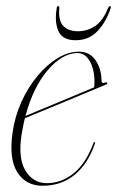

<svg xmlns="http://www.w3.org/2000/svg" viewBox="-20 -602 384 630"><path d="M291 -130Q269.5 -66 225.8 -29.2Q182 7.5 119.5 7.5Q65 7.5 37 -36.5Q9 -80.5 21 -165.5Q28.5 -219.5 50.2 -267.5Q72 -315.5 103 -352.8Q134 -390 169.2 -411.2Q204.5 -432.5 239 -432.5Q274.5 -432.5 293.8 -404Q313 -375.5 313 -337Q313 -326.5 326 -331.5Q330.5 -333 332 -330Q333 -327 329 -325Q326 -323.5 304 -314.5Q282 -305.5 249.2 -291.8Q216.5 -278 180.2 -263Q144 -248 112.2 -235Q80.5 -222 61.5 -214Q55 -187 50.5 -158.5Q39 -81.5 64 -41.2Q89 -1 133.5 -1Q181 -1 221 -32.8Q261 -64.5 286 -131Q287.5 -136 290 -136Q293.5 -136 291 -130ZM235 -428Q185 -428 137 -372.2Q89 -316.5 63.5 -221.5Q84 -230 117 -243.8Q150 -257.5 185.5 -272.2Q221 -287 249.5 -299Q278 -311 289 -315.5Q290 -321 290 -334Q290 -373.5 274.8 -400.8Q259.5 -428 235 -428ZM287 -310Q287 -310 287 -310.5ZM235.5 -499.5Q266.5 -499.5 292 -516.5Q317.5 -533.5 334.5 -575.5Q337.5 -582 341 -582Q345 -582 343 -574.5Q327.5 -528.5 299.2 -499.2Q271 -470 228 -470Q185.5 -470 172 -499.2Q158.5 -528.5 166 -574.5Q166.5 -582 171 -582Q175 -582 174.5 -575.5Q171 -533.5 188 -516.5Q205 -499.5 235.5 -499.5Z"/></svg>

Font: Fraunces 144pt S000 Thin
Style: Italic
Weight: 100
Italic angle: -16°
Version: Version 1.000; ttfautohint (v1.8.3)